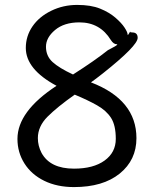

<svg xmlns="http://www.w3.org/2000/svg" viewBox="-20 -738 640 781"><path d="M281 -52Q360 -52 405.5 -85Q451 -118 451 -173Q451 -228 432 -258Q413 -288 375 -309.5Q337 -331 284 -353Q213 -303 173.5 -263.5Q134 -224 134 -176Q134 -145 149 -116Q184 -52 281 -52ZM277 -435Q365 -491 419 -534Q457 -553 457 -557Q457 -558 455 -558Q442 -558 431 -575Q387 -647 303 -647Q241 -647 204 -616Q167 -585 167 -548Q167 -510 194 -485.5Q221 -461 277 -435ZM281 23Q212 23 160 -2.5Q108 -28 79.5 -73Q51 -118 51 -173Q51 -285 210 -389Q85 -456 85 -543Q85 -591 112 -630.5Q139 -670 188 -694Q237 -718 294 -718Q350 -718 387 -703Q424 -688 449 -666.5Q474 -645 486.5 -626Q499 -607 499 -598Q499 -596 500 -596Q502 -596 509 -609Q509 -606 518 -606Q540 -606 540 -584Q540 -552 399 -440Q366 -414 350 -403Q535 -332 535 -176Q535 -87 467 -32Q399 23 281 23ZM509 -609Q510 -611 511 -613Q509 -611 509 -609Z"/></svg>

Font: LXGW WenKai Medium
Style: Regular
Weight: 500
Designer: LXGW / Fontworks Inc.
Foundry: LXGW / Fontworks Inc.
Version: Version 1.501; October 10, 2024